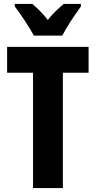

<svg xmlns="http://www.w3.org/2000/svg" viewBox="-20 -1002 484 971"><path d="M151 -822H295C315 -862 360 -930 389 -969V-982H302C279 -962 250 -938 222 -901C195 -936 165 -964 144 -982H55V-969C83 -933 133 -858 151 -822ZM298 -51V-634H428V-765H16V-634H147V-51Z"/></svg>

Font: Noto Sans Tamil UI ExtraCondensed ExtraBold
Style: Regular
Weight: 800
Width: 2
Designer: Jelle Bosma - Monotype Design Team
Foundry: Monotype Imaging Inc.
Version: Version 2.004